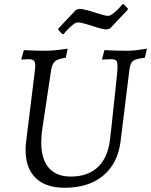

<svg xmlns="http://www.w3.org/2000/svg" viewBox="-20 -876 715 908"><path d="M178 -252Q177 -239 176 -226Q175 -213 175 -202Q175 -124 210.5 -82.5Q246 -41 315 -41Q395 -41 442.5 -85.5Q490 -130 500 -215Q503 -236 507 -275Q511 -314 516 -360Q521 -406 525.5 -447.5Q530 -489 532.5 -515.5Q535 -542 535 -542Q537 -577 532 -586.5Q527 -596 506 -596Q497 -596 480 -595Q463 -594 463 -594V-598L474 -639Q474 -639 493.5 -638Q513 -637 538 -636.5Q563 -636 581 -636Q602 -636 623.5 -638.5Q645 -641 660 -643.5Q675 -646 675 -646L665 -603Q622 -598 609 -588Q596 -578 592 -546L550 -206Q537 -103 468 -45.5Q399 12 286 12Q195 12 147.5 -35.5Q100 -83 101 -170Q101 -189 104 -210L145 -542Q149 -574 143.5 -585Q138 -596 115 -596Q106 -596 94 -595Q82 -594 82 -594L81 -598L93 -639Q93 -639 112 -638Q131 -637 156 -636.5Q181 -636 199 -636Q214 -636 231.5 -637.5Q249 -639 264.5 -641Q280 -643 290 -644.5Q300 -646 300 -646L291 -603Q254 -598 240.5 -586.5Q227 -575 222 -546ZM274 -715 255 -736 256 -741 340 -830 355 -834Q371 -834 398.5 -826Q426 -818 452.5 -809.5Q479 -801 492 -801Q500 -801 511.5 -809.5Q523 -818 534 -828.5Q545 -839 552 -847.5Q559 -856 559 -856H565L585 -835L584 -830L500 -741L484 -737Q468 -737 441 -745.5Q414 -754 388 -762Q362 -770 348 -770Q339 -770 328 -761.5Q317 -753 306 -742.5Q295 -732 288 -723.5Q281 -715 281 -715Z"/></svg>

Font: Alegreya
Style: Italic
Weight: 400
Italic angle: -7°
Designer: Juan Pablo del Peral
Foundry: Huerta Tipografica
Version: Version 2.009